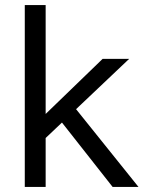

<svg xmlns="http://www.w3.org/2000/svg" viewBox="-20 -737 581 757"><path d="M262.7 -328 526 0H424L205 -278.3ZM160 0H77.7V-717H160ZM132.7 -261.3 384.7 -505H489.3L133 -167.3Z"/></svg>

Font: Asta Sans Light
Style: Regular
Weight: 300
Designer: 42dot
Version: Version 1.000